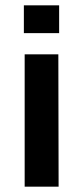

<svg xmlns="http://www.w3.org/2000/svg" viewBox="-20 -704 313 724"><path d="M73 0V-499H200L201 0ZM70 -579V-684H203V-579Z"/></svg>

Font: Maven Pro SemiBold
Style: Regular
Weight: 600
Designer: Joe Prince
Foundry: Joe Prince
Version: Version 2.103